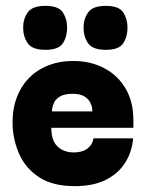

<svg xmlns="http://www.w3.org/2000/svg" viewBox="-20 -625 514 655"><path d="M235 10Q160 10 114 -20Q68 -50 46.5 -97.5Q25 -145 23 -197Q21 -265 47 -314.5Q73 -364 120.5 -390.5Q168 -417 230 -417Q289 -417 335.5 -392.5Q382 -368 408.5 -323Q435 -278 435 -215Q435 -215 435 -204.5Q435 -194 435 -189H155Q155 -145 176.5 -125Q198 -105 232 -105Q261 -105 278.5 -118.5Q296 -132 299 -153H434Q431 -109 408 -71.5Q385 -34 342 -12Q299 10 235 10ZM157 -245H295Q295 -245 294.5 -254Q294 -263 288 -275Q282 -287 268 -296Q254 -305 227 -305Q200 -305 185 -296Q170 -287 164.5 -275Q159 -263 158 -254Q157 -245 157 -245ZM135 -455Q90 -455 74.5 -477.5Q59 -500 59 -531Q59 -560 74.5 -582.5Q90 -605 135 -605Q180 -605 194.5 -582.5Q209 -560 209 -531Q209 -500 194.5 -477.5Q180 -455 135 -455ZM341 -455Q296 -455 280.5 -477.5Q265 -500 265 -531Q265 -560 280.5 -582.5Q296 -605 341 -605Q386 -605 400.5 -582.5Q415 -560 415 -531Q415 -500 400.5 -477.5Q386 -455 341 -455Z"/></svg>

Font: Darker Grotesque Black
Style: Regular
Weight: 900
Designer: Gabriel Lam
Foundry: TypeRant
Version: Version 1.000;gftools[0.9.28]